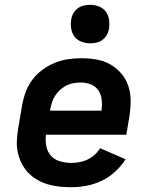

<svg xmlns="http://www.w3.org/2000/svg" viewBox="-20 -770 640 798"><path d="M276 8Q251 8 226.5 5.5Q202 3 178.5 -4Q155 -11 134.5 -23Q114 -35 98 -51.5Q82 -68 71 -89Q60 -110 54.5 -134Q49 -158 50 -183Q51 -208 55 -233L72 -333Q77 -361 87 -388Q97 -415 114.5 -438.5Q132 -462 156.5 -480Q181 -498 208 -509Q235 -520 263 -524Q291 -528 318 -528Q350 -528 381.5 -522.5Q413 -517 439 -502Q465 -487 484.5 -464Q504 -441 513.5 -412Q523 -383 523 -351Q523 -319 518 -287L505 -210H171Q168 -186 172.5 -162.5Q177 -139 192 -122.5Q207 -106 229.5 -99.5Q252 -93 276 -93Q293 -93 310 -96Q327 -99 343 -106.5Q359 -114 372.5 -126Q386 -138 396 -154L502 -108Q484 -80 458.5 -56.5Q433 -33 402.5 -18.5Q372 -4 340 2Q308 8 276 8ZM402 -310Q405 -332 403 -354Q401 -376 389.5 -393.5Q378 -411 358 -419Q338 -427 316 -427Q301 -427 286 -424.5Q271 -422 257 -415Q243 -408 231 -397.5Q219 -387 210 -373.5Q201 -360 196.5 -345.5Q192 -331 189 -317L188 -310ZM355 -590Q335 -590 317.5 -597Q300 -604 289.5 -618Q279 -632 276 -651Q273 -670 276 -689Q278 -703 285 -715Q292 -727 303.5 -735.5Q315 -744 328 -747Q341 -750 355 -750Q374 -750 391.5 -743Q409 -736 419.5 -722Q430 -708 433 -689Q436 -670 433 -651Q431 -637 424 -625Q417 -613 406 -604.5Q395 -596 381.5 -593Q368 -590 355 -590Z"/></svg>

Font: Zed Sans Extended
Style: Bold Italic
Weight: 700
Width: 7
Italic angle: -9°
Designer: Belleve Invis
Foundry: Belleve Invis
Version: Version 1.0.0; ttfautohint (v1.8.4)